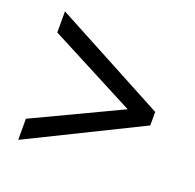

<svg xmlns="http://www.w3.org/2000/svg" viewBox="-92 -693 678 667"><g transform="rotate(20 247.0 -359.5)"><path d="M40 -200 361 -352 40 -519V-597L454 -376V-326L40 -122Z"/></g></svg>

Font: Noto Sans Display SemiCondensed
Style: Regular
Weight: 400
Width: 4
Version: Version 2.003